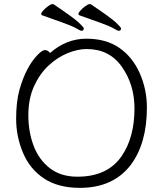

<svg xmlns="http://www.w3.org/2000/svg" viewBox="-20 -895 785 928"><path d="M366 13Q261 13 192.5 -32.5Q124 -78 91 -157Q58 -236 58 -319.5Q58 -403 74 -461Q106 -573 162 -630Q184 -653 197.5 -653Q211 -653 222 -639Q301 -708 397 -708Q493 -708 557 -663.5Q621 -619 655.5 -541Q690 -463 690 -375Q690 -202 612 -98Q527 13 366 13ZM354 -41Q501 -41 569 -142Q630 -232 630 -371Q630 -485 569.5 -571.5Q509 -658 399 -658Q355 -658 305.5 -637.5Q256 -617 213.5 -577Q171 -537 144 -477Q117 -417 117 -337.5Q117 -258 142.5 -190.5Q168 -123 221 -82Q274 -41 354 -41ZM373 -746Q369 -746 349.5 -757.5Q330 -769 282 -786Q234 -803 184 -821Q173 -826 186.5 -841.5Q200 -857 213.5 -866Q227 -875 232 -875H238Q335 -810 360 -786.5Q385 -763 385 -758Q385 -746 373 -746ZM184 -821ZM553 -746Q549 -746 529.5 -757.5Q510 -769 462 -786Q414 -803 364 -821Q353 -826 366.5 -841.5Q380 -857 393.5 -866Q407 -875 412 -875H418Q515 -810 540 -786.5Q565 -763 565 -758Q565 -746 553 -746ZM364 -821Z"/></svg>

Font: LXGW WenKai TC Light
Style: Regular
Weight: 300
Designer: LXGW / Fontworks Inc.
Foundry: LXGW / Fontworks Inc.
Version: Version 1.330